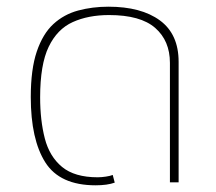

<svg xmlns="http://www.w3.org/2000/svg" viewBox="-20 -545 646 574"><path d="M266 9Q159 9 115.5 -59.5Q72 -128 72 -255Q72 -338 90 -391Q108 -444 139.5 -473Q171 -502 213.5 -513.5Q256 -525 304 -525Q402 -525 458 -484Q514 -443 514 -360V0H488V-357Q488 -423 444 -461.5Q400 -500 306 -500Q244 -500 197.5 -479Q151 -458 125.5 -405Q100 -352 100 -254Q100 -185 114 -131Q128 -77 165.5 -46Q203 -15 272 -15Q283 -15 296.5 -17Q310 -19 317 -22L323 1Q312 5 297.5 7Q283 9 266 9Z"/></svg>

Font: Noto Sans Thai UI Thin
Style: Regular
Weight: 100
Designer: Monotype Design Team
Foundry: Monotype Imaging Inc.
Version: Version 2.000